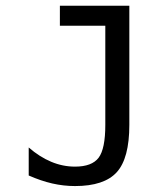

<svg xmlns="http://www.w3.org/2000/svg" viewBox="-20 -624 540 656"><path d="M78.1 -24.4V-120.1Q115.2 -87.9 154.8 -71.3Q194.3 -54.7 236.3 -54.7Q293.9 -54.7 316.9 -85Q339.8 -115.2 339.8 -197.3V-536.1H184.6V-604.5H421.9V-197.3Q421.9 -83 378.9 -35.6Q335.9 11.7 236.3 11.7Q197.3 11.7 158.7 2.9Q120.1 -5.9 78.1 -24.4Z"/></svg>

Font: BabelStone Pseudographica
Style: Regular
Weight: 400
Designer: Andrew West
Foundry: BabelStone
Version: Version 16.0.0